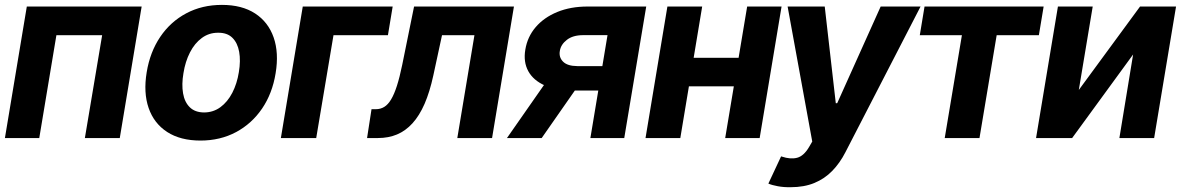

<svg xmlns="http://www.w3.org/2000/svg" viewBox="-22 -573 4901 797"><path d="M-1.6 0 89.3 -545.9H566L475.2 0H330.3L402 -426.8H212.1L141 0Z M810.2 10.5Q726.6 10.4 671.8 -25.2Q617.1 -60.8 595 -124.6Q572.9 -188.3 586.9 -273Q600.6 -357 643.1 -419.9Q685.5 -482.7 751.2 -517.7Q816.8 -552.7 899.2 -552.7Q982.3 -552.7 1037 -517.1Q1091.6 -481.5 1113.9 -417.6Q1136.2 -353.7 1122.1 -268.8Q1108.6 -185.2 1065.9 -122.3Q1023.1 -59.5 957.8 -24.6Q892.4 10.4 810.2 10.5ZM825.2 -106.2Q863.5 -106.4 893.1 -128.2Q922.7 -150 942.3 -187.8Q961.9 -225.7 969.5 -273.6Q977.4 -320.9 970.8 -357.9Q964.2 -394.8 942.7 -416.1Q921.2 -437.4 883.8 -437.1Q845.7 -437.4 815.9 -415.4Q786 -393.5 766.6 -355.5Q747.1 -317.6 739.5 -269.3Q731.5 -222.6 737.9 -185.6Q744.3 -148.6 766.1 -127.5Q787.8 -106.4 825.2 -106.2Z M1608 -545.9 1588.3 -426.8H1362.3L1290.6 0H1143.9L1234.8 -545.9Z M1501.7 0 1520.2 -119.7H1538Q1557.4 -119.7 1573 -129.2Q1588.6 -138.7 1601.4 -160.1Q1614.3 -181.5 1625.6 -216.7Q1636.9 -251.9 1647.6 -303.7L1696.8 -545.9H2111.4L2020.6 0H1876.3L1947.4 -426.8H1812.8L1776.7 -259.6Q1761.8 -191.2 1740.4 -141.9Q1718.9 -92.7 1690.2 -61.2Q1661.5 -29.7 1625.9 -14.8Q1590.3 0 1547 0Z M2428.7 0 2499.8 -427.1H2398Q2355.8 -426.9 2331 -407.5Q2306.2 -388.2 2302 -362.1Q2297.1 -335.6 2315.1 -317.3Q2333.2 -298.9 2374.2 -298.6H2528.7L2511.9 -197.1H2357.4Q2287.3 -197.1 2239.6 -218.2Q2191.9 -239.4 2170.9 -277.6Q2150 -315.9 2158.6 -366.8Q2167.2 -420 2201.6 -460.3Q2236 -500.5 2291.2 -523.2Q2346.4 -545.9 2417.2 -545.9H2660.5L2569.3 0ZM2082.4 0 2280.9 -284.4H2425L2226.6 0Z M3092.4 -333.2 3072.7 -214.6H2788.3L2807.4 -333.2ZM2892.8 -545.9 2802 0H2657.6L2748.4 -545.9ZM3222.3 -545.9 3131.4 0H2988.3L3079.5 -545.9Z M3259.9 204.1Q3231.2 204.6 3207 200.1Q3182.7 195.7 3167.5 189.1L3220.4 76L3223.2 77Q3260 89.2 3287.2 81.8Q3314.4 74.5 3336.2 37.7L3349.7 14.6L3247.4 -545.9H3401.5L3447.4 -144.5H3453.2L3633.7 -545.9H3799.3L3487.2 59.2Q3464.6 103.5 3432.9 136.2Q3401.2 168.8 3358.6 186.5Q3316 204.1 3259.9 204.1Z M3796.1 -426.8 3815.8 -545.9H4310.2L4290.4 -426.8H4115.2L4043.9 0H3899.6L3970.9 -426.8Z M4456.2 -199.6 4710.4 -545.9H4859.8L4768.9 0H4624.6L4681.6 -346.9L4428.5 0H4278.7L4369.5 -545.9H4513.9Z"/></svg>

Font: Inter Tight
Style: Italic
Weight: 400
Italic angle: -9.39999°
Designer: Rasmus Andersson
Foundry: rsms
Version: Version 3.002